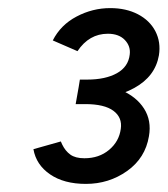

<svg xmlns="http://www.w3.org/2000/svg" viewBox="-20 -827 414 474"><path d="M62.5 -458.7 130.2 -477.8 133.5 -470.3Q141.2 -454.3 153.7 -445.3Q166.2 -436.3 188.3 -436.3Q224.7 -436.3 249.3 -457Q274 -477.7 278.2 -508.8Q282.3 -536.8 260.1 -553.4Q237.8 -570 190.5 -570H166.8L175.8 -621H192Q240.2 -621 278.4 -604.8Q316.7 -588.5 335.6 -558.9Q354.5 -529.3 347.7 -490.7Q338.8 -436.8 293.9 -404.9Q249 -373 192 -373Q138 -373 103.7 -396.5Q69.3 -420 62.5 -458.7ZM177.2 -630.5H195.2Q240.3 -630.5 268.7 -646.3Q297 -662.2 300.3 -692.7Q302.8 -713 288.2 -728.3Q273.5 -743.7 246.3 -743.7Q200 -743.7 171.3 -700.7L110.3 -727.2Q129.7 -765.5 169.1 -786.2Q208.5 -807 252.2 -807Q291.2 -807 320.5 -791.8Q349.8 -776.5 363.7 -749.7Q377.5 -722.8 372.3 -690.3Q363.2 -638.2 311.5 -609.8Q259.8 -581.5 189.7 -581.5H169.3Z"/></svg>

Font: Oak Sans Light Italic
Style: Regular
Weight: 400
Italic angle: -9.5°
Foundry: Erik Kennedy, Walven
Version: Version 1.000;Glyphs 3.1.2 (3151)